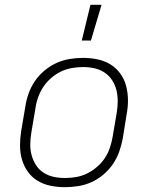

<svg xmlns="http://www.w3.org/2000/svg" viewBox="-20 -768 640 796"><path d="M249 8Q218 8 189 2Q160 -4 136 -18.5Q112 -33 95.5 -56Q79 -79 71 -107Q63 -135 63 -165Q63 -195 68 -226L85 -326Q89 -353 98.5 -380Q108 -407 124.5 -431.5Q141 -456 164.5 -475.5Q188 -495 214.5 -507Q241 -519 269 -523.5Q297 -528 324 -528Q355 -528 384 -522Q413 -516 437 -501.5Q461 -487 478 -464Q495 -441 502.5 -413Q510 -385 510.5 -355Q511 -325 505 -294L489 -194Q484 -167 474.5 -140Q465 -113 448.5 -88.5Q432 -64 409 -44.5Q386 -25 359.5 -13Q333 -1 304.5 3.5Q276 8 249 8ZM250 -30Q272 -30 295.5 -34Q319 -38 340.5 -48.5Q362 -59 381.5 -75.5Q401 -92 414.5 -112.5Q428 -133 435.5 -155.5Q443 -178 447 -201L464 -301Q468 -325 468 -349Q468 -373 462.5 -395Q457 -417 444.5 -436Q432 -455 413 -467.5Q394 -480 371.5 -485Q349 -490 324 -490Q302 -490 278.5 -486Q255 -482 233 -471.5Q211 -461 192 -444.5Q173 -428 159.5 -407.5Q146 -387 138 -364.5Q130 -342 127 -319L110 -219Q106 -195 105.5 -171Q105 -147 111 -125Q117 -103 129 -84Q141 -65 160 -52.5Q179 -40 202 -35Q225 -30 250 -30ZM319 -600 355 -748H401L357 -600Z"/></svg>

Font: Iosevka Extralight Extended
Style: Italic
Weight: 200
Width: 7
Italic angle: -9°
Monospace: yes
Designer: Belleve Invis
Foundry: Belleve Invis
Version: Version 32.5.0; ttfautohint (v1.8.4)